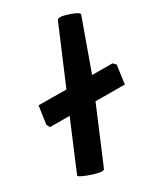

<svg xmlns="http://www.w3.org/2000/svg" viewBox="-118 -843 731 935"><g transform="rotate(-15 248.0 -376.0)"><path d="M208 14Q155 9 157 0L197 -289L90 -261L76 -277L64 -378L215 -417L262 -752Q264 -768 299 -768Q334 -768 356.5 -763.5Q379 -759 379 -752L354 -453L465 -482L483 -471L496 -367L337 -325L292 0Q291 6 289 8.5Q287 11 277.5 13.5Q268 16 248.5 16Q229 16 208 14Z"/></g></svg>

Font: Chau Philomene One
Style: Italic
Weight: 400
Designer: Vicente Lamonaca
Foundry: TipoType
Version: Version 1.001